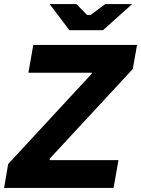

<svg xmlns="http://www.w3.org/2000/svg" viewBox="-35 -920 691 940"><path d="M-15 0H521L545 -136H208L210 -145L615 -582L636 -700H128L104 -564H415L414 -559L5 -117ZM305 -772H469L612 -900H480L409 -847H391L339 -900H208Z"/></svg>

Font: Fixel Display
Style: Bold Italic
Weight: 700
Italic angle: -10°
Designer: AlfaBravo + MacPaw
Foundry: Kyrylo Tkachov, Marchela Mozhyna, Serhii Makarenko, Maria Weinstein, Zakhar Kryvoshyya
Version: Version 1.210;Glyphs 3.2 (3217)